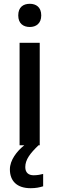

<svg xmlns="http://www.w3.org/2000/svg" viewBox="-20 -815 312 1010"><path d="M137 -795C103 -795 76 -778 76 -734C76 -691 103 -673 137 -673C169 -673 197 -691 197 -734C197 -778 169 -795 137 -795ZM113 64C113 25 138 -8 183 -51H189V-590H83V-51H108C69 -20 32 27 32 76C32 137 69 175 141 175C169 175 187 171 207 165V100C195 103 178 107 157 107C130 107 113 93 113 64Z"/></svg>

Font: Noto Sans Tamil UI Medium
Style: Regular
Weight: 500
Designer: Jelle Bosma - Monotype Design Team
Foundry: Monotype Imaging Inc.
Version: Version 2.004